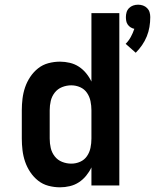

<svg xmlns="http://www.w3.org/2000/svg" viewBox="-20 -791 661 819"><path d="M559 -566 516 -604Q529 -617 538 -633.5Q547 -650 553 -668Q544 -670 537 -674.5Q530 -679 525 -686Q520 -693 518.5 -701.5Q517 -710 517 -718Q517 -729 520 -739Q523 -749 530.5 -756.5Q538 -764 548 -767.5Q558 -771 569 -771Q580 -771 590 -767.5Q600 -764 607.5 -756.5Q615 -749 618 -739Q621 -729 621 -718Q621 -697 617.5 -676Q614 -655 606 -635.5Q598 -616 586 -598.5Q574 -581 559 -566ZM236 8Q211 8 186.5 1.5Q162 -5 142.5 -20.5Q123 -36 109 -57Q95 -78 87 -101.5Q79 -125 76 -150Q73 -175 73 -200V-321Q73 -345 76 -370Q79 -395 87 -418.5Q95 -442 109 -463Q123 -484 142.5 -499.5Q162 -515 186.5 -521.5Q211 -528 236 -528Q257 -528 278 -523Q299 -518 316.5 -506.5Q334 -495 347.5 -478.5Q361 -462 370 -443V-735H489V0H370V-77Q361 -58 347.5 -41.5Q334 -25 316.5 -13.5Q299 -2 278 3Q257 8 236 8ZM284 -93Q304 -93 322 -101Q340 -109 351 -125Q362 -141 366 -160.5Q370 -180 370 -200V-321Q370 -340 366 -359.5Q362 -379 351 -395Q340 -411 322 -419Q304 -427 284 -427Q264 -427 245 -419.5Q226 -412 213.5 -396Q201 -380 196.5 -360.5Q192 -341 192 -321V-200Q192 -179 196.5 -159.5Q201 -140 213.5 -124Q226 -108 245 -100.5Q264 -93 284 -93Z"/></svg>

Font: Iosevka Aile
Style: Bold
Weight: 700
Designer: Belleve Invis
Foundry: Belleve Invis
Version: Version 28.0.1; ttfautohint (v1.8.4)